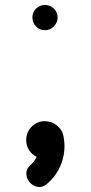

<svg xmlns="http://www.w3.org/2000/svg" viewBox="-20 -557 363 770"><path d="M110 -487Q110 -508 124.5 -522.5Q139 -537 160 -537Q181 -537 196 -522.5Q211 -508 211 -487Q211 -466 196 -451Q181 -436 160 -436Q139 -436 124.5 -451Q110 -466 110 -487ZM127 72Q108 63 96.5 45Q85 27 85 5Q85 -27 107 -49Q129 -71 160 -71Q188 -71 209.5 -53Q231 -35 235 -8Q245 44 227.5 94.5Q210 145 169 180Q151 196 131.5 192.5Q112 189 99 174Q86 159 85.5 139.5Q85 120 103 104Q118 91 127 72Z"/></svg>

Font: Noto Sans Duployan
Style: Bold
Weight: 700
Designer: David Corbett
Foundry: David Corbett
Version: Version 3.001